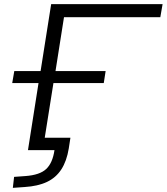

<svg xmlns="http://www.w3.org/2000/svg" viewBox="-20 -725 805 927"><path d="M42 182 48 129 103 125Q172 120 203 91Q234 62 243 0H115L166 -324H39L49 -382H176L227 -705H765L754 -642H289L248 -382H490L481 -324H238L196 -60H320L312 -8Q302 53 276 93Q250 133 206.5 153.5Q163 174 99 178Z"/></svg>

Font: Nunito Sans 10pt Expanded Light
Style: Italic
Weight: 300
Width: 7
Italic angle: -9°
Designer: Vernon Adams
Foundry: Vernon Adams
Version: Version 3.101;gftools[0.9.27]